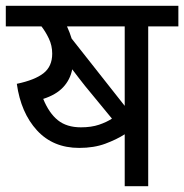

<svg xmlns="http://www.w3.org/2000/svg" viewBox="-20 -642 635 662"><path d="M491 -551V0H410V-179Q382 -161 343 -146.5Q304 -132 253 -132Q163 -132 107.5 -192.5Q52 -253 38 -353Q100 -366 130 -389.5Q160 -413 160 -457Q160 -485 148.5 -509Q137 -533 123 -551H0V-622H595V-551ZM410 -551H211Q221 -529 227 -509L410 -277ZM273 -346Q263 -359 251.5 -373.5Q240 -388 229 -403Q222 -367 197.5 -341Q173 -315 129 -301Q149 -252 179.5 -227.5Q210 -203 259 -203Q295 -203 321.5 -212Q348 -221 366 -233Z"/></svg>

Font: Go Noto Kurrent-Regular
Style: Regular
Weight: 400
Designer: Monotype Design Team
Foundry: Monotype Imaging Inc.
Version: Version 2.012; ttfautohint (v1.8.4.7-5d5b)